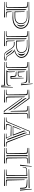

<svg xmlns="http://www.w3.org/2000/svg" viewBox="1500 -2128 647 3688"><g transform="rotate(90 1824.0 -284.5)"><path d="M305.7 -524.4H316.9Q414.1 -524.4 473.6 -480Q533.2 -435.5 533.2 -362.8Q533.2 -290.5 474.9 -245.6Q416.5 -200.7 321.8 -200.7Q311.5 -200.7 306.2 -201.2L201.2 -205.6V-214.4H306.2Q400.9 -214.4 458.3 -255.1Q515.6 -295.9 515.6 -362.8Q515.6 -429.7 458.3 -470.5Q400.9 -511.2 306.2 -511.2H17.6V-520ZM445.8 -278.3Q467.8 -312.5 467.8 -362.8Q467.8 -412.6 445.8 -447.3Q489.7 -414.1 489.7 -362.8Q489.7 -311.5 445.8 -278.3ZM174.8 -432.6V-127V-121.1Q174.8 -102.5 177.7 -88.9Q177.7 -87.9 178.5 -85.9Q179.2 -84 179.7 -83H152.3Q152.3 -84 153.3 -85.9Q154.3 -87.9 154.3 -88.9Q157.2 -100.6 157.2 -127V-441.4Q157.2 -461.9 156.2 -469.2L160.6 -464.8Q174.8 -450.7 174.8 -432.6ZM17.6 -56.6H314.5V-39.6L17.6 -47.9ZM191.9 -476.6 183.6 -485.4H301.8Q369.6 -485.4 405.5 -453.9Q441.4 -422.4 441.4 -362.8Q441.4 -303.2 405.5 -271.7Q369.6 -240.2 301.8 -240.2H201.2V-432.6H210L214.4 -253.4H301.8Q365.7 -253.4 397 -283.2Q428.2 -313 428.2 -362.8Q428.2 -418 395.8 -447.3Q363.3 -476.6 301.8 -476.6ZM214.4 -122.6Q215.8 -101.6 219.5 -94.7Q223.1 -87.9 235.8 -87.4L314.5 -83V-74.2H235.8Q213.4 -74.2 207.3 -85.9Q201.2 -97.7 201.2 -127V-185.1H210ZM17.6 -485.4V-493.7H78.6Q114.3 -493.7 122.8 -485.4Q131.3 -477.1 131.3 -441.4V-127Q131.3 -91.3 122.8 -82.8Q114.3 -74.2 78.6 -74.2H17.6V-83L80.6 -85.4Q105.5 -86.4 111.8 -93.5Q118.2 -100.6 118.2 -126L113.8 -441.4Q113.3 -466.3 108.4 -471.7Q103.5 -477.1 78.6 -481Z M576.7 -56.6H865.2V-39.6L576.7 -47.9ZM855.5 -271H760.3V-432.6H769L777.8 -284.2H856.4Q982.9 -284.2 982.9 -371.6Q982.9 -421.4 948.5 -449Q914.1 -476.6 847.7 -476.6H751L742.7 -485.4H856.4Q924.3 -485.4 960.2 -456.1Q996.1 -426.8 996.1 -371.6Q996.1 -271 855.5 -271ZM773.4 -122.6Q774.4 -102.5 778.3 -95.5Q782.2 -88.4 794.9 -87.4L865.2 -83V-74.2H794.9Q772.5 -74.2 766.4 -85.9Q760.3 -97.7 760.3 -127V-240.2H769ZM576.7 -485.4V-493.7H637.7Q673.3 -493.7 681.9 -485.4Q690.4 -477.1 690.4 -441.4V-127Q690.4 -91.3 681.9 -82.8Q673.3 -74.2 637.7 -74.2H576.7V-83L639.6 -85.4Q664.6 -86.4 670.9 -93.5Q677.2 -100.6 677.2 -126L672.9 -441.4Q672.4 -466.3 667.5 -471.7Q662.6 -477.1 637.7 -481ZM973.6 -232.9Q983.9 -223.6 997.3 -206.8Q1010.7 -189.9 1017.6 -178.7L1032.2 -155.3Q1034.7 -151.9 1042 -139.6Q1049.3 -127.4 1054 -120.6Q1058.6 -113.8 1065.7 -104.5Q1072.8 -95.2 1079.6 -90.8Q1086.4 -86.4 1092.8 -85.9H1098.1L1140.6 -95.2L1142.1 -86.9L1125 -83L1100.1 -77.6Q1097.7 -77.1 1092.3 -77.1Q1081.1 -77.1 1070.3 -85.9Q1059.6 -94.7 1051.8 -106Q1043.9 -117.2 1023.4 -147.9L1007.3 -171.4Q990.7 -196.3 966.6 -215.8Q942.4 -235.4 922.4 -239.7ZM968.8 -241.7 922.4 -244.6Q987.3 -250.5 1031 -286.1Q1074.7 -321.8 1074.7 -371.6Q1074.7 -434.6 1012.2 -472.9Q949.7 -511.2 847.7 -511.2H576.7V-520L846.7 -524.4Q849.6 -524.4 854.5 -524.7Q859.4 -524.9 861.8 -524.9Q965.3 -524.9 1028.8 -482.4Q1092.3 -439.9 1092.3 -371.6Q1092.3 -326.7 1056.6 -291Q1021 -255.4 968.8 -241.7ZM1144 -69.8 1146.5 -52.7 1131.8 -48.3Q1100.1 -39.6 1044.9 -39.6Q1013.2 -39.6 993.4 -56.9Q973.6 -74.2 942.9 -123L918.5 -161.1Q894.5 -198.2 875.5 -212.6Q856.4 -227.1 830.6 -227.1H786.1V-240.2H830.6Q861.3 -240.2 881.1 -223.4Q900.9 -206.5 928.2 -164.6L953.1 -127Q982.4 -81.1 1000.7 -64.5Q1019 -47.9 1044.9 -47.9Q1064.9 -47.9 1127.4 -65.4ZM1043.9 -74.2Q1028.3 -74.7 1014.9 -87.6Q1001.5 -100.6 975.1 -141.1L950.2 -179.2Q946.3 -185.5 938.5 -196.8Q930.7 -208 929.7 -209Q961.9 -192.9 985.8 -156.7L1001.5 -133.3Q1032.2 -86.4 1043.9 -74.2ZM999 -295.4Q1022.5 -327.1 1022.5 -371.6Q1022.5 -417 1002 -448.2Q1048.8 -417.5 1048.8 -371.6Q1048.8 -350.1 1035.6 -329.8Q1022.5 -309.6 999 -295.4ZM714.8 -472.2 716.3 -472.7 724.1 -464.8Q733.9 -455.1 733.9 -432.6V-127V-121.1Q733.9 -102.5 736.8 -88.9Q736.8 -87.9 737.5 -85.9Q738.3 -84 738.8 -83H711.4Q711.4 -84 712.4 -85.9Q713.4 -87.9 713.4 -88.9Q716.3 -100.6 716.3 -127V-441.4Q716.3 -462.9 714.8 -472.2Z M1363.3 -432.6 1372.1 -314.5H1405.8Q1423.3 -314.9 1431.2 -318.4Q1439 -321.8 1444.3 -335.9Q1449.7 -350.1 1449.7 -379.9L1458.5 -379.4Q1458 -328.6 1448.2 -315.2Q1438.5 -301.8 1405.8 -301.8H1354.5V-432.6ZM1600.1 -362.8 1585.4 -586.9 1593.8 -587.9 1617.7 -362.8ZM1582.5 -362.8H1573.7L1572.8 -379.4Q1571.3 -401.4 1569.6 -414.3Q1567.9 -427.2 1563 -438Q1558.1 -448.7 1553.2 -453.4Q1548.3 -458 1536.1 -461.7Q1523.9 -465.3 1511.7 -466.3Q1499.5 -467.3 1476.6 -467.8L1343.3 -472.2L1332.5 -485.4H1476.6Q1502 -485.4 1516.8 -484.4Q1531.7 -483.4 1544.2 -478.8Q1556.6 -474.1 1562.3 -468.8Q1567.9 -463.4 1572.5 -449.2Q1577.1 -435.1 1578.6 -421.1Q1580.1 -407.2 1581.5 -380.4ZM1571.8 -528.8 1572.8 -511.2H1170.9V-520ZM1354.5 -246.1H1363.3L1367.7 -135.3Q1368.2 -127.9 1363.8 -111.8L1360.8 -100.6H1529.3Q1550.8 -100.6 1561.5 -101.1Q1572.3 -101.6 1584.7 -103.8Q1597.2 -106 1602.3 -109.6Q1607.4 -113.3 1612.8 -120.8Q1618.2 -128.4 1620.1 -138.7Q1622.1 -148.9 1623.5 -164.6H1632.3Q1630.4 -135.3 1626.5 -120.6Q1622.6 -106 1610.6 -96.7Q1598.6 -87.4 1581.3 -85.2Q1564 -83 1529.3 -83H1332.5V-85Q1354.5 -106.9 1354.5 -135.3ZM1405.8 -262.2 1354.5 -266.6V-275.4H1405.8Q1424.3 -275.4 1433.8 -272.7Q1443.4 -270 1449.5 -259Q1455.6 -248 1457 -230.7Q1458.5 -213.4 1458.5 -179.2H1476.1V-415H1484.4L1493.2 -161.6H1440.9V-179.2V-187Q1440.9 -214.8 1440.2 -227.8Q1439.5 -240.7 1435.3 -249.3Q1431.2 -257.8 1425.3 -259.5Q1419.4 -261.2 1405.8 -262.2ZM1620.6 18.1 1612.3 17.1 1611.3 -39.6 1170.9 -47.9V-56.6H1599.6Q1610.8 -56.6 1616 -58.3Q1621.1 -60.1 1626 -65.4H1626.5ZM1638.2 18.6 1652.3 -205.6H1661.6L1655.8 19.5ZM1170.9 -485.4V-493.7H1231.9Q1267.6 -493.7 1276.1 -485.4Q1284.7 -477.1 1284.7 -441.4V-127Q1284.7 -91.3 1276.1 -82.8Q1267.6 -74.2 1231.9 -74.2H1170.9V-83L1233.9 -85.4Q1258.8 -86.4 1265.1 -93.5Q1271.5 -100.6 1271.5 -126L1267.1 -441.4Q1266.6 -466.3 1261.7 -471.7Q1256.8 -477.1 1231.9 -481ZM1328.1 -135.3Q1328.1 -117.2 1314 -103L1309.6 -98.6Q1310.5 -105 1310.5 -127V-441.4Q1310.5 -461.9 1309.6 -469.2L1314 -464.8Q1328.1 -450.7 1328.1 -432.6Z M2136.7 -32.7 2111.3 -35.2 1861.3 -383.3 1869.1 -389.6 2119.6 -47.9H2136.7ZM2149.9 -31.7V-441.4Q2149.9 -477.1 2158.2 -485.4Q2166.5 -493.7 2202.1 -493.7H2254.9V-485.4L2200.7 -482.9Q2176.8 -481.9 2169.9 -475.3Q2163.1 -468.8 2163.1 -446.3V-442.4L2167.5 -30.8ZM2254.9 -528.8V-511.2H2016.6V-520ZM2112.3 -173.3 2106 -441.4Q2105 -467.3 2100.3 -473.1Q2095.7 -479 2071.3 -481L2016.6 -485.4V-493.7H2071.3Q2106.9 -493.7 2115.2 -485.4Q2123.5 -477.1 2123.5 -441.4V-158.7ZM1835 -443.8 1848.1 -420.4 1852.5 -127Q1853.5 -101.1 1858.4 -95Q1863.3 -88.9 1887.7 -87.4L1948.7 -83V-74.2H1887.7Q1852.1 -74.2 1843.5 -82.8Q1835 -91.3 1835 -127ZM1948.7 -56.6V-39.6L1704.1 -47.9V-56.6ZM1704.1 -485.4V-493.7H1756.3Q1792 -493.7 1800.5 -485.4Q1809.1 -477.1 1809.1 -441.4V-127Q1809.1 -91.3 1800.5 -82.8Q1792 -74.2 1756.3 -74.2H1704.1V-83L1758.3 -85.4Q1783.2 -86.4 1789.6 -93.5Q1795.9 -100.6 1795.9 -126L1791.5 -441.4Q1791 -466.3 1786.1 -471.7Q1781.2 -477.1 1756.3 -481ZM2085.4 -227.5 2079.6 -221.2 1867.7 -511.2H1704.1V-520L1875 -526.9ZM1861.3 -475.1 2080.1 -176.3Q2091.3 -161.1 2094 -152.1Q2096.7 -143.1 2099.6 -119.6L1880.4 -418.9Q1867.2 -439 1864.3 -448Q1861.3 -457 1861.3 -475.1Z M2796.4 -56.6V-39.6L2546.9 -47.9V-56.6ZM2472.7 -56.6V-39.6L2236.8 -47.9V-56.6ZM2465.8 -360.8 2473.6 -358.9 2418.5 -214.4 2566.4 -216.8 2489.3 -416.5 2495.6 -451.7H2503.4V-450.2Q2502.9 -449.2 2502.9 -445.8Q2502.9 -426.3 2510.7 -406.7L2585 -205.6H2400.9ZM2596.7 -153.3H2604.5L2619.1 -113.3Q2629.9 -84 2649.9 -76.2V-74.2H2546.9V-83L2623.5 -85.4L2617.7 -99.1ZM2601.1 -163.1 2397.5 -170.4 2379.9 -114.7Q2377 -107.4 2377 -102.1Q2377 -85 2409.7 -85L2472.7 -83V-74.2H2409.7Q2382.3 -74.2 2371.1 -78.9Q2359.9 -83.5 2359.9 -95.7Q2359.9 -106 2368.2 -126.5L2390.1 -179.2H2594.7ZM2547.9 -534.7V-520H2503.9L2340.3 -127Q2325.2 -90.3 2317.1 -82.3Q2309.1 -74.2 2283.2 -74.2H2236.8V-83L2283.2 -84.5Q2299.3 -84.5 2308.3 -93.3Q2317.4 -102.1 2328.6 -128.9L2496.6 -528.8ZM2559.1 -533.2H2570.8Q2568.4 -513.7 2568.4 -502.9Q2568.4 -482.9 2578.1 -457L2705.1 -132.3Q2716.3 -102.5 2723.6 -94.2Q2731 -85.9 2747.6 -85.4L2796.4 -83V-74.2H2746.6Q2720.2 -74.2 2711.7 -82.5Q2703.1 -90.8 2689 -127L2568.8 -451.2Q2559.1 -478 2559.1 -505.9V-514.6ZM2529.8 -477.5 2534.7 -479Q2536.6 -467.8 2544.4 -442.4L2664.6 -117.2Q2666.5 -111.8 2669.9 -104.5Q2673.3 -97.2 2674.3 -94.7Q2672.9 -95.2 2668.7 -96.9Q2664.6 -98.6 2663.1 -99.1Q2661.6 -99.6 2658.7 -101.3Q2655.8 -103 2654.3 -104.5Q2652.8 -106 2650.6 -108.6Q2648.4 -111.3 2646.7 -114.7Q2645 -118.2 2643.6 -122.6L2622.6 -179.2L2535.2 -416Q2530.8 -428.7 2529.3 -442.9L2529.8 -443.4Z M2979.5 -445.8V-127V-121.1Q2979.5 -102.5 2982.4 -88.9Q2982.4 -87.9 2983.2 -85.9Q2983.9 -84 2984.4 -83H2957Q2957 -84 2958 -85.9Q2959 -87.9 2959 -88.9Q2961.9 -100.6 2961.9 -127V-445.8V-451.7Q2961.9 -470.2 2959 -483.9Q2959 -484.9 2958 -486.8Q2957 -488.8 2957 -489.7H2984.4Q2983.9 -488.8 2983.2 -486.8Q2982.4 -484.9 2982.4 -483.9Q2979.5 -472.2 2979.5 -445.8ZM3119.1 -83V-74.2H3058.1Q3022.5 -74.2 3014.2 -82.8Q3005.9 -91.3 3005.9 -127V-441.4Q3005.9 -477.1 3014.2 -485.4Q3022.5 -493.7 3058.1 -493.7H3119.1V-485.4L3056.6 -482.9Q3032.7 -481.9 3025.9 -475.1Q3019 -468.3 3019 -446.3V-442.4L3023.4 -127Q3023.9 -101.6 3028.8 -96.4Q3033.7 -91.3 3058.1 -87.4ZM3119.1 -528.8V-511.2H2822.3V-520ZM3119.1 -56.6V-39.6L2822.3 -47.9V-56.6ZM2822.3 -485.4V-493.7H2883.3Q2918.9 -493.7 2927.5 -485.4Q2936 -477.1 2936 -441.4V-127Q2936 -91.3 2927.5 -82.8Q2918.9 -74.2 2883.3 -74.2H2822.3V-83L2885.3 -85.4Q2909.2 -86.4 2916 -93.3Q2922.9 -100.1 2922.9 -122.1V-126L2918.5 -441.4Q2918 -466.3 2913.1 -471.7Q2908.2 -477.1 2883.3 -481Z M3606 -345.2H3588.9L3586.9 -399.9Q3584 -447.8 3570.8 -458Q3557.6 -468.3 3505.9 -471.7Q3502 -472.2 3499.5 -472.2L3429.7 -476.6V-485.4H3499.5Q3522.9 -485.4 3536.4 -484.6Q3549.8 -483.9 3562.7 -480.5Q3575.7 -477.1 3581.8 -471.7Q3587.9 -466.3 3593.3 -455.8Q3598.6 -445.3 3600.8 -431.9Q3603 -418.5 3604.5 -397ZM3624 -345.2 3609.4 -569.3 3618.2 -570.3 3641.6 -345.2ZM3594.2 -511.2H3230L3230.5 -520L3593.8 -528.8ZM3184.6 -397Q3186.5 -426.8 3190.9 -443.1Q3195.3 -459.5 3206.5 -467.3Q3217.8 -475.1 3230.2 -477.1Q3242.7 -479 3267.6 -480.5Q3276.4 -480.5 3280.8 -481L3359.9 -485.4V-109.4Q3359.9 -85 3355 -80.1Q3350.1 -75.2 3324.7 -74.2H3237.3V-83L3326.7 -87.4Q3339.4 -87.9 3341.8 -90.3Q3344.2 -92.8 3344.2 -105L3346.7 -469.7H3280.8Q3252.9 -469.7 3239.3 -468Q3225.6 -466.3 3214.6 -458.5Q3203.6 -450.7 3199.5 -436.3Q3195.3 -421.9 3193.4 -395.5ZM3145 -345.2 3172.4 -569.8 3180.7 -569.3 3163.6 -345.2ZM3438.5 -432.6 3447.3 -105Q3447.8 -92.8 3450 -90.6Q3452.1 -88.4 3464.4 -87.4L3551.8 -83V-74.2H3464.4Q3439.9 -74.2 3435.3 -79.1Q3430.7 -84 3429.7 -109.4V-432.6ZM3237.3 -56.6H3551.8V-39.6L3237.3 -47.9ZM3403.3 -485.4V-127V-121.1Q3403.3 -102.5 3406.2 -88.9Q3406.2 -87.9 3407.2 -85.9Q3408.2 -84 3408.2 -83H3380.9Q3381.3 -84 3382.1 -85.9Q3382.8 -87.9 3382.8 -88.9Q3385.7 -100.6 3385.7 -127V-485.4Z"/></g></svg>

Font: FoglihtenNo03
Style: Regular
Weight: 500
Version: Version 0.59